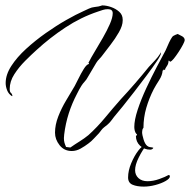

<svg xmlns="http://www.w3.org/2000/svg" viewBox="-20 -545 705 712"><path d="M246 15Q218 15 201 -6.5Q184 -28 184 -53Q184 -82 196 -113Q208 -144 225.5 -173Q243 -202 257 -226Q262 -235 271 -253.5Q280 -272 290.5 -289Q301 -306 310 -308V-309Q310 -310 309 -311Q308 -312 308 -313Q308 -313 308 -313.5Q308 -314 309 -314Q317 -330 331.5 -354Q346 -378 361.5 -405Q377 -432 387.5 -456Q398 -480 398 -496Q398 -511 380 -511Q370 -511 361 -508Q352 -505 343 -502Q280 -481 222.5 -443Q165 -405 116 -360Q97 -343 73.5 -319.5Q50 -296 33 -269.5Q16 -243 16 -215Q16 -204 20.5 -200.5Q25 -197 26 -189H25V-188Q12 -196 6.5 -210Q1 -224 1 -237Q1 -268 22 -300.5Q43 -333 77 -364Q111 -395 150 -422.5Q189 -450 226 -471Q263 -492 288 -503Q299 -508 309.5 -513Q320 -518 331 -519L345 -521Q347 -521 352.5 -523Q358 -525 359 -525Q374 -525 391.5 -519Q409 -513 422 -501.5Q435 -490 435 -472V-469Q435 -450 421 -425.5Q407 -401 389.5 -378.5Q372 -356 360 -340Q355 -333 348.5 -326.5Q342 -320 337 -312L305 -258Q301 -250 294 -242.5Q287 -235 282 -227Q278 -221 274 -213.5Q270 -206 266 -198Q247 -162 235 -124.5Q223 -87 218 -46Q218 -42 217.5 -39Q217 -36 217 -33Q217 -23 219 -16Q221 -9 225 0L241 2Q258 -10 275 -20.5Q292 -31 308 -44Q341 -74 369.5 -108.5Q398 -143 428 -177Q455 -206 481 -236Q507 -266 532 -297Q543 -309 554.5 -321Q566 -333 574 -346L577 -351V-348Q577 -341 562 -318.5Q547 -296 524.5 -266Q502 -236 478.5 -205.5Q455 -175 436 -151.5Q417 -128 410 -120Q403 -112 395.5 -101.5Q388 -91 380 -84L365 -72Q360 -68 355.5 -62Q351 -56 347 -51Q337 -41 328 -31Q319 -21 308 -13Q295 -3 279 6Q263 15 246 15ZM537 10Q515 10 499.5 -4.5Q484 -19 484 -41L488 -44V-47H487Q482 -52 480 -59.5Q478 -67 478 -74Q478 -100 490.5 -138Q503 -176 522.5 -218Q542 -260 561.5 -297Q581 -334 594 -358Q597 -364 602 -376Q607 -388 613 -399Q619 -410 623 -412Q627 -414 631 -416Q635 -418 639 -419Q646 -416 655.5 -410.5Q665 -405 665 -396Q665 -392 658.5 -379.5Q652 -367 642.5 -352.5Q633 -338 624.5 -327.5Q616 -317 612 -317L611 -315Q609 -320 605 -320Q605 -308 598.5 -299.5Q592 -291 592 -285Q590 -287 587 -287Q586 -287 586 -285L583 -283Q582 -266 570 -247.5Q558 -229 550 -214Q533 -181 522.5 -145Q512 -109 512 -71Q509 -68 508 -63.5Q507 -59 507 -55Q507 -45 512.5 -27.5Q518 -10 526 -4Q531 0 536 0.5Q541 1 546 2L547 3H549Q545 10 537 10ZM513 147Q488 147 471.5 140Q455 133 455 113Q455 88 466.5 60.5Q478 33 492.5 14Q507 -5 516 -5H520L521 -4Q508 12 494.5 39Q481 66 481 86Q481 104 493.5 115.5Q506 127 527 127Q548 127 570.5 119Q593 111 605 104Q610 104 610 109Q610 117 594.5 126Q579 135 556.5 141Q534 147 513 147Z"/></svg>

Font: Qwitcher Grypen
Style: Regular
Weight: 400
Designer: Robert E. Leuschke
Foundry: Robert E. Leuschke
Version: Version 1.100; ttfautohint (v1.8.3)